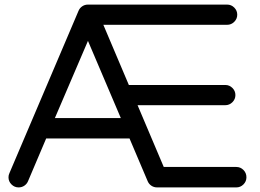

<svg xmlns="http://www.w3.org/2000/svg" viewBox="-20 -801 1132 836"><path d="M1009 15H664Q650 15 639 7.5Q628 0 623 -12L544 -198H181L102 -12Q97 0 86 7.5Q75 15 61 15Q43 15 30 2Q17 -11 17 -29Q17 -39 21 -47L322 -754Q327 -766 338 -773.5Q349 -781 363 -781H969Q987 -781 1000 -768Q1013 -755 1013 -737Q1013 -719 1000 -706Q987 -693 969 -693H430L541 -431H961Q979 -431 992 -418Q1005 -405 1005 -387Q1005 -369 992 -356Q979 -343 961 -343H579L693 -74H1009Q1027 -74 1040 -61Q1053 -48 1053 -29Q1053 -11 1040 2Q1027 15 1009 15ZM363 -623 219 -287H506Z"/></svg>

Font: Hanken
Style: Book
Weight: 400
Designer: Alfredo Marco Pradil
Foundry: Hanken Design Co.
Version: Version 2.06 2014